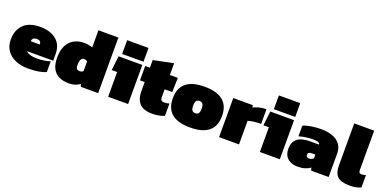

<svg xmlns="http://www.w3.org/2000/svg" viewBox="-12 -1429 4377 2188"><g transform="rotate(20 2176.0 -335.0)"><path d="M310 10Q226 10 159.5 -18Q93 -46 54 -100.5Q15 -155 15 -235Q15 -348 82.5 -416Q150 -484 284 -484Q406 -484 479 -424Q552 -364 552 -253V-172H236Q251 -153 285.5 -142.5Q320 -132 375 -132Q420 -132 462 -139.5Q504 -147 528 -156V-26Q453 10 310 10ZM236 -293H345V-302Q345 -316 334 -328.5Q323 -341 292 -341Q262 -341 249 -327Q236 -313 236 -293Z M806 10Q739 10 688.5 -13Q638 -36 610 -87Q582 -138 582 -222Q582 -311 612 -369Q642 -427 694.5 -455.5Q747 -484 815 -484Q841 -484 870 -479Q899 -474 918 -466V-674H1160V0H950L939 -31Q913 -12 881.5 -1Q850 10 806 10ZM876 -163Q890 -163 899 -167Q908 -171 918 -178V-296Q900 -311 876 -311Q854 -311 841.5 -289Q829 -267 829 -224Q829 -181 841.5 -172Q854 -163 876 -163Z M1264 -513V-680H1523V-513ZM1281 0V-300H1215L1235 -474H1523V0Z M1817 10Q1708 10 1661.5 -43Q1615 -96 1615 -186V-300H1558V-474H1615V-567L1857 -616V-474H1954L1949 -300H1857V-199Q1857 -157 1904 -157Q1935 -157 1964 -167V-17Q1933 -4 1898 3Q1863 10 1817 10Z M2277 10Q2126 10 2052.5 -52Q1979 -114 1979 -237Q1979 -360 2052.5 -422Q2126 -484 2277 -484Q2576 -484 2576 -237Q2576 10 2277 10ZM2277 -163Q2303 -163 2316 -179Q2329 -195 2329 -237Q2329 -279 2316 -295Q2303 -311 2277 -311Q2252 -311 2239 -295Q2226 -279 2226 -237Q2226 -195 2239 -179Q2252 -163 2277 -163Z M2626 0V-474H2863L2868 -447Q2894 -461 2936.5 -472.5Q2979 -484 3025 -484V-306Q2988 -306 2942 -301Q2896 -296 2868 -286V0Z M3104 -513V-680H3363V-513ZM3121 0V-300H3055L3075 -474H3363V0Z M3580 10Q3535 10 3497 -6Q3459 -22 3436 -57Q3413 -92 3413 -148Q3413 -228 3463.5 -269Q3514 -310 3619 -310H3725V-315Q3725 -326 3704 -334.5Q3683 -343 3640 -343Q3602 -343 3557.5 -336.5Q3513 -330 3473 -318V-448Q3512 -465 3572.5 -474.5Q3633 -484 3688 -484Q3767 -484 3827 -462.5Q3887 -441 3921 -396.5Q3955 -352 3955 -283V0H3743L3733 -34Q3709 -15 3671.5 -2.5Q3634 10 3580 10ZM3671 -122Q3690 -122 3702.5 -128Q3715 -134 3725 -144V-188H3681Q3636 -188 3636 -155Q3636 -122 3671 -122Z M4210 10Q4105 10 4062.5 -32Q4020 -74 4020 -162V-674H4262V-194Q4262 -175 4269.5 -166Q4277 -157 4297 -157Q4325 -157 4347 -166V-16Q4316 -3 4288 3.5Q4260 10 4210 10Z"/></g></svg>

Font: Boz Display
Style: Regular
Weight: 900
Version: Version 2.000; ttfautohint (v1.8.3)